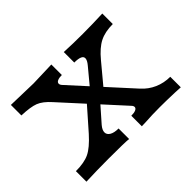

<svg xmlns="http://www.w3.org/2000/svg" viewBox="-94 -577 739 739"><g transform="rotate(-45 275.0 -207.5)"><path d="M344.4 -84.7 141.1 -308.1Q115.3 -337.1 91.5 -346.4Q67.7 -355.6 19.4 -357.3V-414.5Q34.7 -414.5 49.2 -413.7Q133.9 -411.3 139.5 -411.3Q151.6 -411.3 216.9 -413.7Q228.2 -414.5 239.5 -414.5V-357.3Q225 -357.3 216.5 -353.6Q208.1 -350 207.3 -343.5Q206.5 -337.1 212.9 -329.8L415.3 -107.3Q437.1 -83.1 466.5 -70.2Q496 -57.3 529.8 -57.3V0Q514.5 -0.8 498.4 -1.6Q451.6 -3.2 418.5 -3.2Q375 -3.2 341.9 -0.8Q329.8 -0.8 317.7 0V-57.3Q333.1 -57.3 341.5 -60.9Q350 -64.5 350.8 -71Q351.6 -77.4 344.4 -84.7ZM152.4 -123.4 241.9 -225 277.4 -187.1 212.1 -112.9Q199.2 -97.6 199.2 -85.1Q199.2 -72.6 212.1 -64.9Q225 -57.3 248.4 -57.3V0Q228.2 -2.4 137.9 -2.4Q76.6 -2.4 16.1 0V-57.3Q62.1 -57.3 89.5 -70.6Q116.9 -83.9 152.4 -123.4ZM273.4 -237.1 336.3 -312.9Q348.4 -327.4 349.2 -337.5Q350 -347.6 339.5 -352.4Q329 -357.3 307.3 -357.3V-414.5Q353.2 -412.1 408.1 -412.1Q458.9 -412.1 516.9 -414.5V-357.3Q474.2 -357.3 445.6 -342.7Q416.9 -328.2 386.3 -291.1L309.7 -199.2Z"/></g></svg>

Font: Playfair Micro SmCond SmLight
Style: Regular
Weight: 360
Width: 4
Designer: Claus Eggers Sørensen
Foundry: Claus Eggers Sørensen
Version: Version 2.100;Glyphs 3.2 (3219)